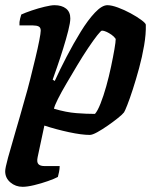

<svg xmlns="http://www.w3.org/2000/svg" viewBox="-28 -520 601 740"><path d="M59 200Q32 200 12 183Q-8 166 -8 140Q-8 128 3 87.5Q14 47 31.5 -12Q49 -71 67 -136Q78 -173 88.5 -215Q99 -257 108.5 -296.5Q118 -336 123.5 -364.5Q129 -393 129 -402Q129 -414 121 -418Q113 -422 99 -422H47Q46 -435 49.5 -448Q53 -461 54 -464Q69 -471 94 -479.5Q119 -488 144 -494Q169 -500 182 -500Q210 -500 226.5 -487Q243 -474 243 -449Q243 -433 235 -401.5Q227 -370 215.5 -333Q204 -296 192.5 -263Q181 -230 175 -213L183 -208Q203 -252 229 -302Q255 -352 283 -397.5Q311 -443 338 -471.5Q365 -500 386 -500Q402 -500 426.5 -491Q451 -482 475 -469Q499 -456 516 -443.5Q533 -431 534 -425Q535 -389 527.5 -345Q520 -301 508 -257Q496 -213 484 -176Q472 -139 462.5 -115Q453 -91 450 -87Q444 -79 426.5 -65Q409 -51 387.5 -36Q366 -21 347 -10.5Q328 0 318 0Q287 0 238 -10.5Q189 -21 143 -36L117 86Q113 105 120 112.5Q127 120 143 120H202Q202 131 199.5 143Q197 155 195 162Q182 169 156.5 178Q131 187 104 193.5Q77 200 59 200ZM338 -81Q348 -92 359.5 -121Q371 -150 381.5 -187.5Q392 -225 400 -263Q408 -301 413 -330Q418 -359 418 -370Q412 -379 402 -386Q392 -393 382 -397.5Q372 -402 365 -402Q361 -402 346.5 -383.5Q332 -365 311.5 -334.5Q291 -304 269.5 -268Q248 -232 228 -198Q208 -164 195 -138Q182 -112 180 -101Q227 -87 266 -84Q305 -81 338 -81Z"/></svg>

Font: Texturina 12pt
Style: Bold Italic
Weight: 700
Italic angle: -11°
Designer: Guillermo Torres Carreño
Foundry: Omnibus-Type
Version: Version 1.002